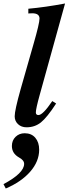

<svg xmlns="http://www.w3.org/2000/svg" viewBox="-82 -719 392 1098"><path d="M217 -141 239 -127Q187 -47 152 -19Q117 9 70 9Q40 9 21 -9Q2 -27 2 -54Q2 -88 36 -209L110 -468Q144 -586 144 -613Q144 -643 102 -643Q91 -643 80 -642V-669Q178 -678 290 -699L145 -176Q123 -97 123 -76Q123 -61 138 -61Q163 -61 217 -141ZM-49 359 -62 334Q56 271 56 218Q56 197 26 181Q-14 158 -14 116Q-14 84 7 63.5Q28 43 59 43Q98 43 120 69Q142 95 142 137Q142 204 91 262.5Q40 321 -49 359Z"/></svg>

Font: STIX
Style: Bold Italic
Weight: 700
Italic angle: -16.33°
Designer: MicroPress Inc., with final additions and corrections provided by Coen Hoffman, Elsevier (retired)
Version: Version 1.1.1